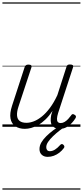

<svg xmlns="http://www.w3.org/2000/svg" viewBox="-20 -1050 686 1590"><path d="M186 17Q139 17 107 -4.5Q75 -26 67 -68.5Q59 -111 80 -175L184 -494Q189 -506 195.5 -510.5Q202 -515 215 -515Q232 -515 238 -509Q244 -503 240 -491L133 -167Q119 -125 121 -94.5Q123 -64 142.5 -48.5Q162 -33 200 -33Q228 -33 260.5 -45.5Q293 -58 327 -85.5Q361 -113 393.5 -156.5Q426 -200 455 -262L530 -495Q534 -508 540 -512Q546 -516 559 -516Q576 -516 582.5 -510.5Q589 -505 585 -493L461 -113Q453 -87 452 -68Q451 -49 459 -40Q467 -31 483 -31Q499 -31 515 -40.5Q531 -50 544.5 -64.5Q558 -79 568 -93Q572 -101 579 -104Q586 -107 597 -100Q608 -94 609 -86.5Q610 -79 605 -71Q593 -51 574.5 -31Q556 -11 531 3Q506 17 476 17Q452 17 435.5 9Q419 1 410 -13.5Q401 -28 400 -49Q399 -70 404 -97L415 -132Q387 -90 357 -61Q327 -32 296.5 -15Q266 2 238 9.5Q210 17 186 17ZM375 249Q344 249 325.5 231.5Q307 214 307 185Q307 156 322.5 129.5Q338 103 364 77.5Q390 52 422 28Q454 4 487 -18L531 -16V-12Q503 8 473.5 31Q444 54 419 78Q394 102 378.5 125Q363 148 363 169Q363 184 370.5 193Q378 202 393 202Q414 202 435 189Q456 176 479 150Q484 144 491.5 143Q499 142 506 150Q512 156 513 162.5Q514 169 509 176Q493 198 471.5 214.5Q450 231 425.5 240Q401 249 375 249ZM0 510H646V520H0ZM0 -20H646V0H0ZM0 -505H646V-500H0ZM0 -1030H646V-1020H0Z"/></svg>

Font: Playwrite CO Guides
Style: Regular
Weight: 400
Designer: Veronika Burian, José Scaglione
Foundry: TypeTogether
Version: Version 1.003